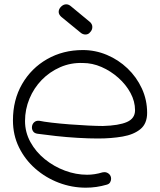

<svg xmlns="http://www.w3.org/2000/svg" viewBox="-20 -793 742 890"><path d="M352 -643 264 -715Q252 -726 252 -738Q252 -751 263 -762Q274 -773 287 -773Q299 -773 310 -763L397 -691Q408 -681 408 -668Q408 -654 398 -644Q390 -633 376 -633Q363 -633 352 -643ZM475 63Q451 70 427 73.5Q403 77 378 77Q313 77 252.5 54Q192 31 144 -11Q96 -53 68 -110Q40 -167 40 -235Q40 -330 82.5 -403.5Q125 -477 198.5 -519Q272 -561 364 -561Q422 -561 475.5 -538.5Q529 -516 571 -476Q613 -436 637.5 -383Q662 -330 662 -270Q662 -220 631 -194.5Q600 -169 548 -160Q496 -151 434 -151Q392 -151 340.5 -154Q289 -157 239.5 -162.5Q190 -168 154 -173Q140 -175 134 -183.5Q128 -192 128 -202Q128 -216 137.5 -225.5Q147 -235 163 -233Q181 -229 219 -224.5Q257 -220 302.5 -216.5Q348 -213 389.5 -211Q431 -209 457 -209Q531 -211 568.5 -227.5Q606 -244 606 -282Q606 -323 585 -362Q564 -401 528.5 -432.5Q493 -464 450.5 -482.5Q408 -501 364 -501Q308 -503 259 -481.5Q210 -460 173.5 -422.5Q137 -385 116.5 -335.5Q96 -286 96 -232Q96 -180 121 -134.5Q146 -89 188 -55Q230 -21 281 -2Q332 17 384 17Q419 17 455 6Q458 5 464 5Q476 5 485.5 13.5Q495 22 495 36Q495 44 490.5 52Q486 60 475 63Z"/></svg>

Font: Hachi Maru Pop
Style: Regular
Weight: 400
Designer: Nontynet
Foundry: Nontynet
Version: Version 1.300